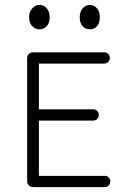

<svg xmlns="http://www.w3.org/2000/svg" viewBox="-20 -755 522 785"><path d="M408 10H124Q121 10 119 9Q118 10 115 10Q105 10 98 3Q91 -4 91 -14V-518Q91 -528 98 -534.5Q105 -541 115 -541Q118 -541 119 -540Q121 -541 124 -541H406Q416 -541 422.5 -534.5Q429 -528 429 -518Q429 -509 422.5 -502Q416 -495 406 -495H139V-308H361Q371 -308 377.5 -301.5Q384 -295 384 -285Q384 -275 377.5 -268.5Q371 -262 361 -262H139V-36H408Q418 -36 424.5 -29.5Q431 -23 431 -14Q431 -4 424.5 3Q418 10 408 10ZM142 -635Q124 -635 111.5 -648Q99 -661 99 -685Q99 -707 112 -721Q125 -735 142 -735Q158 -735 170.5 -721.5Q183 -708 183 -685Q183 -660 170.5 -647.5Q158 -635 142 -635ZM348 -635Q330 -635 318 -647.5Q306 -660 306 -685Q306 -708 318.5 -721.5Q331 -735 348 -735Q363 -735 375.5 -722Q388 -709 388 -685Q388 -659 376 -647Q364 -635 348 -635Z"/></svg>

Font: Hoogli
Style: Regular
Weight: 400
Designer: Anand Singh Naorem
Foundry: Brand New Type
Version: Version 1.00 b007